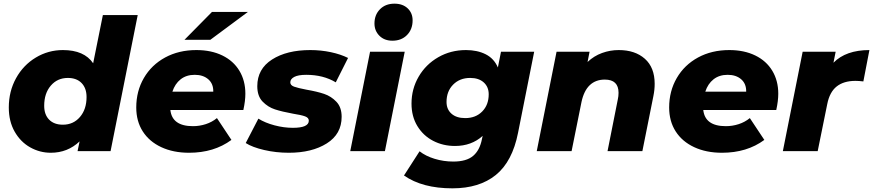

<svg xmlns="http://www.w3.org/2000/svg" viewBox="-20 -824 4761 1047"><path d="M731 -742 583 0H403L414 -53Q349 9 257 9Q197 9 144.5 -20.5Q92 -50 60 -106Q28 -162 28 -238Q28 -326 67.5 -397.5Q107 -469 175 -510Q243 -551 323 -551Q439 -551 488 -479L541 -742ZM452 -295Q452 -343 425 -371Q398 -399 350 -399Q293 -399 257 -357Q221 -315 221 -247Q221 -199 248 -171.5Q275 -144 323 -144Q380 -144 416 -186Q452 -228 452 -295Z M1307 -224H909Q919 -136 1032 -136Q1068 -136 1102 -147Q1136 -158 1163 -180L1242 -61Q1147 9 1011 9Q925 9 859.5 -21.5Q794 -52 758.5 -107.5Q723 -163 723 -238Q723 -327 764.5 -398.5Q806 -470 880.5 -510.5Q955 -551 1051 -551Q1132 -551 1192.5 -521.5Q1253 -492 1285.5 -438Q1318 -384 1318 -313Q1318 -274 1307 -224ZM920 -324H1143Q1144 -367 1116 -391.5Q1088 -416 1042 -416Q996 -416 965 -391.5Q934 -367 920 -324ZM1136 -759H1332L1127 -607H986Z M1320 -44 1389 -177Q1426 -154 1477 -140.5Q1528 -127 1577 -127Q1664 -127 1664 -166Q1664 -182 1643.5 -189.5Q1623 -197 1578 -204Q1518 -215 1479.5 -227.5Q1441 -240 1412 -270Q1383 -300 1383 -354Q1383 -448 1463.5 -499.5Q1544 -551 1672 -551Q1730 -551 1784 -539.5Q1838 -528 1878 -508L1811 -375Q1743 -416 1650 -416Q1606 -416 1584.5 -404.5Q1563 -393 1563 -375Q1563 -359 1583.5 -351.5Q1604 -344 1651 -335Q1709 -325 1747.5 -312Q1786 -299 1814.5 -269Q1843 -239 1843 -187Q1843 -93 1762 -42Q1681 9 1555 9Q1485 9 1420.5 -6Q1356 -21 1320 -44Z M1998 -542H2187L2079 0H1890ZM2022 -696Q2022 -743 2052 -773.5Q2082 -804 2131 -804Q2176 -804 2203 -778.5Q2230 -753 2230 -713Q2230 -664 2199.5 -633Q2169 -602 2120 -602Q2076 -602 2049 -629Q2022 -656 2022 -696Z M2893 -542 2805 -100Q2774 57 2684 130Q2594 203 2447 203Q2283 203 2183 133L2268 1Q2301 27 2350 42Q2399 57 2452 57Q2523 57 2559.5 26.5Q2596 -4 2608 -65L2612 -83Q2551 -28 2461 -28Q2396 -28 2342 -56Q2288 -84 2256 -136.5Q2224 -189 2224 -259Q2224 -339 2263 -406Q2302 -473 2370 -512Q2438 -551 2521 -551Q2583 -551 2628.5 -528Q2674 -505 2695 -456L2712 -542ZM2645 -310Q2645 -350 2618 -374.5Q2591 -399 2544 -399Q2487 -399 2451 -362.5Q2415 -326 2415 -268Q2415 -228 2442 -204Q2469 -180 2517 -180Q2574 -180 2609.5 -216Q2645 -252 2645 -310Z M3550 -367Q3550 -334 3543 -300L3483 0H3293L3349 -282Q3353 -299 3353 -318Q3353 -390 3278 -390Q3228 -390 3196 -359.5Q3164 -329 3151 -268L3097 0H2907L3015 -542H3195L3184 -486Q3219 -519 3263 -535Q3307 -551 3354 -551Q3443 -551 3496.5 -503.5Q3550 -456 3550 -367Z M4213 -224H3815Q3825 -136 3938 -136Q3974 -136 4008 -147Q4042 -158 4069 -180L4148 -61Q4053 9 3917 9Q3831 9 3765.5 -21.5Q3700 -52 3664.5 -107.5Q3629 -163 3629 -238Q3629 -327 3670.5 -398.5Q3712 -470 3786.5 -510.5Q3861 -551 3957 -551Q4038 -551 4098.5 -521.5Q4159 -492 4191.5 -438Q4224 -384 4224 -313Q4224 -274 4213 -224ZM3826 -324H4049Q4050 -367 4022 -391.5Q3994 -416 3948 -416Q3902 -416 3871 -391.5Q3840 -367 3826 -324Z M4721 -551 4688 -380Q4663 -383 4645 -383Q4581 -383 4542.5 -352.5Q4504 -322 4491 -256L4439 0H4249L4357 -542H4537L4525 -482Q4593 -551 4721 -551Z"/></svg>

Font: Idrija
Style: Italic
Weight: 800
Italic angle: -11.3°
Designer: Julieta Ulanovsky
Foundry: Julieta Ulanovsky
Version: Version 7.200